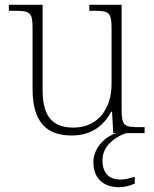

<svg xmlns="http://www.w3.org/2000/svg" viewBox="-20 -556 645 802"><path d="M279 10C363 10 414 -32 444 -89H448L453 0H468C418 13 370 64 370 121C370 187 409 226 479 226C499 226 522 220 543 211V183C516 190 502 194 482 194C444 194 408 175 408 113C408 48 470 12 508 0H584V-25H558C501 -25 488 -30 488 -97V-536H353V-511H368C435 -511 446 -506 446 -438V-205C446 -107 393 -23 287 -23C183 -23 158 -90 158 -183V-536H17V-511H38C105 -511 116 -506 116 -439V-184C116 -51 170 10 279 10Z"/></svg>

Font: Noto Serif Myanmar ExtraLight
Style: Regular
Weight: 200
Designer: Ben Mitchell and the Monotype Design Team
Foundry: Monotype Imaging Inc.
Version: Version 2.106